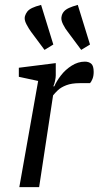

<svg xmlns="http://www.w3.org/2000/svg" viewBox="-20 -765 403 785"><path d="M162 -561 107 -635Q98 -647 88 -666Q78 -685 82 -699Q85 -709 91.5 -717.5Q98 -726 111.5 -732.5Q125 -739 148 -745L198 -583ZM312 -561 257 -635Q247 -647 237.5 -666Q228 -685 232 -699Q234 -709 241 -717.5Q248 -726 262 -732.5Q276 -739 298 -745L348 -583ZM59 0 136 -434 57 -451V-488L208 -507V-457Q208 -448 205 -434Q202 -420 198 -412H202Q211 -433 229 -456.5Q247 -480 273 -496.5Q299 -513 327 -513Q343 -513 353 -504.5Q363 -496 363 -471Q363 -454 358 -442Q353 -430 348 -425H306Q273 -425 251 -416.5Q229 -408 216.5 -396Q204 -384 197 -375L140 0Z"/></svg>

Font: Faustina
Style: Italic
Weight: 400
Italic angle: -8°
Designer: Alfonso Garcia
Foundry: http://www.omnibus-type.com
Version: Version 1.200